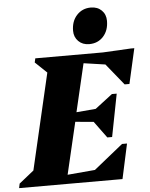

<svg xmlns="http://www.w3.org/2000/svg" viewBox="-89 -987 807 1036"><g transform="rotate(-5 314.5 -468.5)"><path d="M-28 0 -23 -24 57 -88 178 -608 115 -668 120 -690H486L638 -698H657L614 -508H588L494 -624L377 -641L316 -381L421 -390L515 -462H541L496 -231H470L404 -321L305 -330L239 -49L388 -62L546 -189H573L532 0ZM417 -741Q381 -741 358.5 -763.5Q336 -786 336 -820Q336 -872 366 -904.5Q396 -937 442 -937Q478 -937 500.5 -915Q523 -893 523 -858Q523 -806 493.5 -773.5Q464 -741 417 -741Z"/></g></svg>

Font: Platypi ExtraBold
Style: Italic
Weight: 800
Italic angle: -13°
Designer: David Sargent
Foundry: Bolt Cutter Type
Version: Version 1.200; ttfautohint (v1.8.4.7-5d5b)